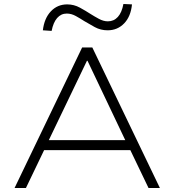

<svg xmlns="http://www.w3.org/2000/svg" viewBox="-20 -943 876 963"><path d="M53 0 392 -705H443L782 0H725L627 -204L662 -190H174L208 -204L110 0ZM416 -638 219 -228 192 -240H644L614 -228L419 -638ZM239 -788 195 -791Q202 -851 235 -886Q268 -921 317 -921Q351 -921 381 -904.5Q411 -888 434 -873Q453 -861 476 -848.5Q499 -836 521 -836Q551 -836 571 -858Q591 -880 599 -923L642 -921Q636 -860 602.5 -825.5Q569 -791 520 -791Q485 -791 455.5 -807Q426 -823 403 -837Q383 -850 360.5 -862.5Q338 -875 315 -875Q286 -875 266.5 -852.5Q247 -830 239 -788Z"/></svg>

Font: Nunito Sans 7pt SemiExpanded ExtraLight
Style: Regular
Weight: 250
Width: 6
Designer: Vernon Adams
Foundry: Vernon Adams
Version: Version 3.101;gftools[0.9.27]